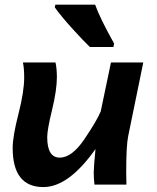

<svg xmlns="http://www.w3.org/2000/svg" viewBox="-20 -775 661 806"><path d="M76.2 -512.7H212.9Q218.3 -491.2 218.8 -452.1Q218.8 -396.5 198.5 -313.5Q178.2 -230.5 178.2 -199.2Q178.2 -113.3 231 -113.3Q281.7 -113.3 333.7 -189.9Q385.7 -266.6 402.8 -307.1L445.8 -512.7H581.5L518.1 -203.6Q509.8 -162.6 509.8 -52.7Q509.8 -27.8 510.7 0H376.5Q373.5 -26.9 373.5 -51.3Q373.5 -73.2 380.9 -149.4Q268.1 10.3 162.1 10.3Q33.2 10.3 33.2 -153.8Q33.2 -202.1 57.4 -296.4Q81.5 -390.6 81.5 -449.2Q81.5 -489.3 76.2 -512.7ZM456.1 -577.6H357.4Q332 -601.6 283.7 -654.8Q235.4 -708 210 -744.1L212.4 -755.4H379.4Q398.4 -700.7 459 -592.3Z"/></svg>

Font: Cadman
Style: Bold Italic
Weight: 700
Italic angle: -12°
Designer: Paul James MIller
Foundry: High-Logic / Made with FontCreator
Version: Version 2.114;March 28, 2021;FontCreator 13.0.0.2683 64-bit